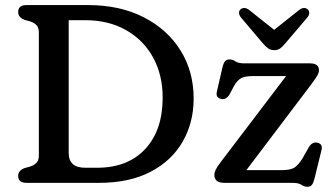

<svg xmlns="http://www.w3.org/2000/svg" viewBox="-20 -720 1315 756"><path d="M51.5 -27.5Q51.5 -48 76 -58L98 -64Q114 -69 123.5 -78.8Q133 -88.5 133 -108V-592Q133 -611.5 123.5 -621.2Q114 -631 98 -636L76 -642Q51.5 -652 51.5 -672.5Q51.5 -700 84.5 -700H327Q452 -700 545.5 -652.2Q639 -604.5 690.8 -521.5Q742.5 -438.5 742.5 -332Q742.5 -237.5 699.2 -162.2Q656 -87 572.8 -43.5Q489.5 0 369.5 0H84.5Q51.5 0 51.5 -27.5ZM362 -59.5Q483.5 -59.5 552 -133.5Q620.5 -207.5 620.5 -335.5Q620.5 -425 582.8 -493.8Q545 -562.5 476.2 -601.5Q407.5 -640.5 315.5 -640.5H250.5V-117.5Q250.5 -59.5 315.5 -59.5ZM1201.5 -382.5 950 -50H1087Q1122 -50 1137.8 -59.2Q1153.5 -68.5 1171 -96L1195.5 -139.5Q1208.5 -161.5 1227.5 -158.5Q1252 -154.5 1246 -129.5L1218.5 -17.5Q1214.5 -1 1208.5 7.2Q1202.5 15.5 1191 15.5Q1178.5 15.5 1167 7.8Q1155.5 0 1132 0H864.5Q842.5 0 833.2 -8.5Q824 -17 824 -29.5Q824 -40 829 -51Q834 -62 850 -83L1106.5 -420.5H978.5Q946.5 -420.5 931.2 -413.2Q916 -406 902 -382.5L884.5 -349.5Q871.5 -327 852.5 -330Q828 -334.5 834 -359.5L855.5 -453Q860 -472 866.2 -479Q872.5 -486 884 -486Q896 -486 907.2 -478.2Q918.5 -470.5 942 -470.5H1200.5Q1236 -470.5 1236 -443.5Q1236 -434 1228.8 -421.5Q1221.5 -409 1201.5 -382.5ZM1104 -550Q1093.5 -537 1083.8 -529.8Q1074 -522.5 1060 -522.5Q1045.5 -522.5 1035.5 -529.8Q1025.5 -537 1014.5 -550L929 -651Q921 -661 921.2 -669.8Q921.5 -678.5 927 -683Q942 -695.5 962 -680L1059.5 -602.5L1157 -680Q1176.5 -695.5 1192 -683Q1197 -678.5 1197.5 -669.8Q1198 -661 1190 -651Z"/></svg>

Font: Fraunces 9pt SuperSoft
Style: Regular
Weight: 400
Version: Version 1.000;[b76b70a41]